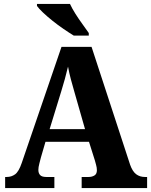

<svg xmlns="http://www.w3.org/2000/svg" viewBox="-20 -951 764 971"><path d="M6 0V-56H14Q38 -56 56.5 -69.5Q75 -83 90 -127L291 -714H443L638 -118Q650 -84 668.5 -70Q687 -56 713 -56H724V0H393V-56H428Q445 -56 457.5 -63.5Q470 -71 470 -90Q470 -103 466 -117Q462 -131 460 -139L430 -234H210L187 -155Q184 -143 179 -124Q174 -105 174 -92Q174 -75 183 -65.5Q192 -56 214 -56H255V0ZM231 -298H410L356 -487Q347 -518 338.5 -549.5Q330 -581 324 -614Q309 -551 290 -490ZM353 -771Q330 -785 301.5 -804.5Q273 -824 245.5 -846Q218 -868 197 -888Q176 -908 167 -921V-931H334Q344 -909 361 -882Q378 -855 397 -829Q416 -803 429 -784V-771Z"/></svg>

Font: Noto Serif Myanmar SemiCondensed ExtraBold
Style: Regular
Weight: 800
Width: 4
Designer: Ben Mitchell and the Monotype Design Team
Foundry: Monotype Imaging Inc.
Version: Version 2.106; ttfautohint (v1.8.4.7-5d5b)